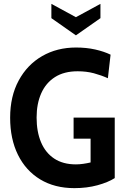

<svg xmlns="http://www.w3.org/2000/svg" viewBox="-20 -960 658 994"><path d="M365 14Q263 14 188.2 -31.2Q113.5 -76.5 73 -158.5Q32.5 -240.5 32.5 -350.5Q32.5 -461.5 76.8 -543.2Q121 -625 198 -669.5Q275 -714 374 -714Q427 -714 472.8 -703.8Q518.5 -693.5 552.5 -677L538.5 -555Q504 -570.5 465.8 -580.8Q427.5 -591 382 -591Q312 -591 264.8 -561Q217.5 -531 193.5 -477Q169.5 -423 169.5 -351.5Q169.5 -278 192.5 -223.5Q215.5 -169 260.8 -139Q306 -109 373 -109Q391 -109 410.5 -111.8Q430 -114.5 449 -119V-242H361V-351H574V-38Q539.5 -16 484.8 -1Q430 14 365 14ZM246 -940V-866L373 -777L500 -866V-940L373 -871Z"/></svg>

Font: Cabin
Style: Bold
Weight: 700
Width: 4
Designer: Pablo Impallari
Foundry: Pablo Impallari. http://www.impallari.com Igino Marini. http://www.ikern.com
Version: Version 3.001